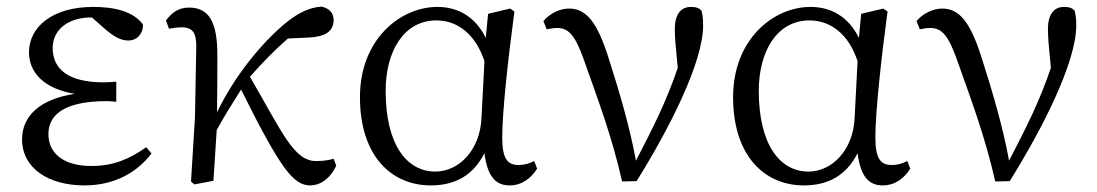

<svg xmlns="http://www.w3.org/2000/svg" viewBox="-20 -549 3332 583"><path d="M424 -102C370 -64 322 -45 257 -45C175 -45 127 -82 127 -142C127 -193 164 -242 305 -242C311 -242 321 -241 333 -240V-301C322 -300 304 -299 295 -299C186 -299 140 -340 140 -403C140 -463 192 -496 257 -496H259L300 -460C328 -436 348 -426 370 -426C398 -426 416 -450 414 -475C384 -515 327 -528 263 -528C139 -528 68 -467 68 -390C68 -332 110 -280 207 -264C105 -249 47 -199 47 -126C47 -37 129 14 236 14C332 14 399 -29 440 -83Z M993 -67C981 -63 962 -60 940 -60C873 -60 839 -143 739 -316C777 -359 814 -397 854 -432L917 -435C966 -437 993 -453 993 -488C993 -513 977 -524 956 -529C922 -526 890 -514 846 -478C775 -419 693 -320 639 -208C640 -259 640 -367 640 -382C640 -485 613 -526 554 -526C520 -526 501 -509 484 -487L493 -462C506 -464 519 -466 532 -466C566 -466 576 -448 576 -408L572 -193L560 2L570 11L628 0C631 -49 635 -102 638 -154C665 -204 687 -236 712 -277C832 -36 871 14 922 14C951 14 982 -5 1001 -46Z M1442 -191C1438 -93 1373 -28 1302 -28C1215 -28 1151 -110 1151 -273C1151 -393 1206 -487 1305 -487C1371 -487 1425 -443 1451 -363ZM1602 -60C1587 -52 1571 -48 1555 -48C1522 -48 1505 -65 1505 -132C1505 -209 1523 -373 1542 -514L1529 -523L1462 -507L1455 -434C1424 -497 1372 -528 1308 -528C1196 -528 1073 -430 1073 -254C1073 -75 1169 14 1288 14C1361 14 1417 -16 1451 -84C1460 -12 1486 14 1527 14C1565 14 1593 -8 1611 -37Z M1640 -460C1650 -462 1660 -464 1672 -464C1708 -464 1727 -439 1752 -370C1794 -251 1838 -136 1869 2L1913 1C2012 -158 2115 -359 2115 -472C2115 -494 2113 -505 2110 -517C2103 -524 2095 -528 2078 -528C2047 -528 2029 -505 2029 -461C2029 -436 2032 -402 2038 -343C2004 -243 1967 -169 1911 -61C1893 -160 1862 -267 1826 -379C1792 -484 1759 -523 1708 -523C1681 -523 1650 -509 1630 -485Z M2575 -191C2571 -93 2506 -28 2435 -28C2348 -28 2284 -110 2284 -273C2284 -393 2339 -487 2438 -487C2504 -487 2558 -443 2584 -363ZM2735 -60C2720 -52 2704 -48 2688 -48C2655 -48 2638 -65 2638 -132C2638 -209 2656 -373 2675 -514L2662 -523L2595 -507L2588 -434C2557 -497 2505 -528 2441 -528C2329 -528 2206 -430 2206 -254C2206 -75 2302 14 2421 14C2494 14 2550 -16 2584 -84C2593 -12 2619 14 2660 14C2698 14 2726 -8 2744 -37Z M2773 -460C2783 -462 2793 -464 2805 -464C2841 -464 2860 -439 2885 -370C2927 -251 2971 -136 3002 2L3046 1C3145 -158 3248 -359 3248 -472C3248 -494 3246 -505 3243 -517C3236 -524 3228 -528 3211 -528C3180 -528 3162 -505 3162 -461C3162 -436 3165 -402 3171 -343C3137 -243 3100 -169 3044 -61C3026 -160 2995 -267 2959 -379C2925 -484 2892 -523 2841 -523C2814 -523 2783 -509 2763 -485Z"/></svg>

Font: Shippori Mincho
Style: Regular
Weight: 400
Designer: Bonji Tadano  Ryoko NISHIZUKA  (kana & ideographs); Frank Grießhammer (Latin, Greek & Cyrillic); Wenlong ZHANG  (bopomof
Foundry: Adobe Systems Incorporated
Version: Version 1.003;PS 1.001;hotconv 16.6.54;makeotf.lib2.5.65590